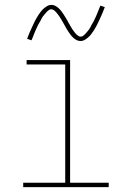

<svg xmlns="http://www.w3.org/2000/svg" viewBox="-20 -766 540 786"><path d="M75 0V-18H247V-502H89V-520H267V-18H425V0ZM310 -598Q301 -598 293.5 -602Q286 -606 280 -611.5Q274 -617 269 -623.5Q264 -630 259.5 -637Q255 -644 250.5 -651.5Q246 -659 242 -667Q239 -672 236.5 -676.5Q234 -681 231 -686Q228 -691 225.5 -695Q223 -699 220 -703Q217 -707 214 -711Q211 -715 207.5 -718.5Q204 -722 199.5 -725Q195 -728 190 -728Q185 -728 181 -725.5Q177 -723 174 -720Q171 -717 168 -713.5Q165 -710 161 -705.5Q157 -701 155.5 -698.5Q154 -696 152 -693Q150 -690 148.5 -686.5Q147 -683 145 -679.5Q143 -676 140.5 -672Q138 -668 136 -664Q134 -660 132 -655.5Q130 -651 127.5 -646Q125 -641 123 -635.5Q121 -630 118.5 -624.5Q116 -619 114 -613Q112 -607 109 -601L91 -607Q95 -619 99.5 -629Q104 -639 108 -648Q112 -657 116 -665.5Q120 -674 123.5 -681Q127 -688 131 -694.5Q135 -701 138.5 -706.5Q142 -712 147.5 -719Q153 -726 159.5 -731.5Q166 -737 173.5 -741.5Q181 -746 190 -746Q199 -746 206.5 -742Q214 -738 220 -732.5Q226 -727 231 -720.5Q236 -714 240.5 -707Q245 -700 249.5 -692.5Q254 -685 258 -678V-677Q261 -673 263.5 -668Q266 -663 269 -658Q272 -653 274.5 -649Q277 -645 280 -641Q283 -637 286 -633Q289 -629 292.5 -625.5Q296 -622 300.5 -619Q305 -616 310 -616Q315 -616 319 -618.5Q323 -621 326 -624Q329 -627 332 -630.5Q335 -634 339 -638.5Q343 -643 344.5 -645.5Q346 -648 348 -651Q350 -654 351.5 -657.5Q353 -661 355 -664.5Q357 -668 359.5 -672Q362 -676 364 -680Q366 -684 368 -688.5Q370 -693 372.5 -698Q375 -703 377 -708.5Q379 -714 381.5 -719.5Q384 -725 386 -731Q388 -737 391 -743L409 -737Q405 -725 400.5 -715Q396 -705 392 -696Q388 -687 384 -678.5Q380 -670 376.5 -663Q373 -656 369 -649.5Q365 -643 361.5 -637.5Q358 -632 352.5 -625Q347 -618 340.5 -612.5Q334 -607 326.5 -602.5Q319 -598 310 -598Z"/></svg>

Font: Iosevka Curly Thin
Style: Regular
Weight: 100
Monospace: yes
Designer: Belleve Invis
Foundry: Belleve Invis
Version: Version 22.1.2; ttfautohint (v1.8.4)